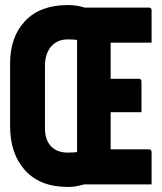

<svg xmlns="http://www.w3.org/2000/svg" viewBox="-20 -730 640 760"><path d="M249 -710Q266 -710 283 -707.5Q300 -705 315 -700H569Q580 -700 580 -689V-561H418V-418H529Q540 -418 540 -407V-286H418V-139H569Q580 -139 580 -128V0H313Q291 6 277 8Q263 10 249 10Q139 10 79.5 -55.5Q20 -121 20 -230V-480Q20 -584 79.5 -647Q139 -710 249 -710ZM158 -222Q158 -177 181.5 -151.5Q205 -126 248 -126Q259 -126 268 -126.5Q277 -127 285 -128V-572Q269 -574 248 -574Q207 -574 182.5 -546Q158 -518 158 -468Z"/></svg>

Font: Recursive Mn Lnr St XBd
Style: Regular
Weight: 800
Monospace: yes
Version: Version 1.079;hotconv 1.0.112;makeotfexe 2.5.65598; ttfautoh